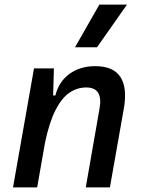

<svg xmlns="http://www.w3.org/2000/svg" viewBox="-20 -815 626 835"><path d="M36.6 0 127.9 -517.6H214.4L210.9 -394L141.6 0ZM353 0 413.1 -344.2Q420.9 -389.2 406.5 -411.9Q392.1 -434.6 355 -434.6Q315.4 -434.6 281.7 -411.6Q248 -388.7 220.9 -335.2Q193.8 -281.7 174.8 -190.4L199.2 -399.9H220.7Q236.3 -460.9 282.7 -494.1Q329.1 -527.3 394 -527.3Q472.7 -527.3 503.7 -480.2Q534.7 -433.1 518.1 -340.3L458 0ZM306.2 -609.4 412.1 -794.9H532.2L401.9 -609.4Z"/></svg>

Font: Cascadia Code
Style: Italic
Weight: 400
Italic angle: -10°
Designer: Aaron Bell
Foundry: Saja Typeworks
Version: Version 2407.024